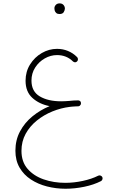

<svg xmlns="http://www.w3.org/2000/svg" viewBox="-20 -837 689 1144"><path d="M71.8 61Q71.8 -2.9 99.4 -54.4Q127 -106 173.3 -143.8Q219.7 -181.6 275.4 -204.6Q213.4 -216.8 172.9 -253.7Q132.3 -290.5 132.3 -356Q132.3 -410.2 159.2 -453.1Q186 -496.1 229 -521Q272 -545.9 319.8 -545.9Q354.5 -545.9 384.8 -533.4Q415 -521 438 -498Q443.4 -493.7 444.3 -486.1Q445.3 -478.5 440.9 -473.1Q430.2 -460 415.5 -470.2Q377 -508.8 319.8 -508.8Q281.7 -508.8 246.8 -489Q211.9 -469.2 189.7 -434.8Q167.5 -400.4 167.5 -356.9Q167.5 -292 217 -262.7Q266.6 -233.4 344.2 -233.4Q356 -233.4 368.4 -234.1Q380.9 -234.9 393.6 -235.8Q418.9 -238.8 443.4 -238.8Q443.8 -238.8 444.3 -238.8H444.8Q445.8 -238.8 446.8 -238.8Q446.8 -238.8 447.3 -238.8Q462.4 -236.3 462.4 -222.2V-221.7V-221.2Q462.4 -216.3 460 -212.4Q459.5 -211.9 459.5 -211.4Q459.5 -211.4 459 -211.4Q454.1 -203.6 445.3 -203.6Q437.5 -203.1 428.7 -202.9Q419.9 -202.6 410.2 -201.7Q402.8 -201.2 396 -200.2Q343.3 -193.8 292.2 -173.1Q241.2 -152.3 199.5 -118.7Q157.7 -85 132.8 -39.6Q107.9 5.9 107.9 62Q107.9 127 144.5 169.2Q181.2 211.4 240.7 231.9Q300.3 252.4 369.1 252.4Q419.9 252.4 473.1 241Q526.4 229.5 564.9 210Q571.3 206.5 578.6 209Q585.9 211.4 589.4 217.8Q592.8 224.1 590.3 231.4Q587.9 238.8 581.5 242.2Q538.6 264.2 481.9 275.9Q425.3 287.6 370.6 287.6Q313.5 287.6 260 273.9Q206.5 260.3 164.1 232.4Q121.6 204.6 96.7 161.9Q71.8 119.1 71.8 61ZM304.2 -788.1Q304.2 -798.8 312.5 -807.9Q320.8 -816.9 335.4 -816.9Q345.2 -816.9 351.6 -813Q357.9 -809.1 361.3 -803.7Q366.7 -795.9 366.7 -787.1Q366.7 -776.4 359.9 -764.9Q353 -753.4 334.5 -753.4Q322.3 -753.4 315.4 -759.5Q308.6 -765.6 306.2 -773.4Q305.7 -776.9 304.9 -780.5Q304.2 -784.2 304.2 -788.1Z"/></svg>

Font: Mikhak-FD ExtraLight
Style: Regular
Weight: 200
Designer: Amin Abedi
Version: Version 3.2